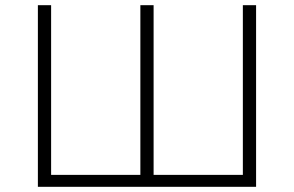

<svg xmlns="http://www.w3.org/2000/svg" viewBox="-20 -720 1133 740"><path d="M521 -46V-700H572V-46H916V-700H967V0H126V-700H177V-46Z"/></svg>

Font: Montserrat Z Light
Style: Regular
Weight: 300
Designer: Julieta Ulanovsky
Foundry: Julieta Ulanovsky
Version: Version 8.000